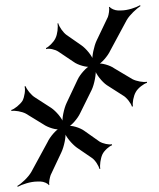

<svg xmlns="http://www.w3.org/2000/svg" viewBox="-20 -695 608 735"><path d="M287 -262 331 -351C341 -372 349 -413 346 -430L343 -429C346 -412 371 -381 389 -369L450 -330C465 -322 482 -299 485 -287L489 -288C486 -300 491 -328 500 -343C508 -358 531 -375 543 -378L542 -382C530 -379 502 -384 487 -392L418 -433C402 -445 367 -455 353 -451L354 -447C368 -452 393 -481 402 -501L465 -618C477 -639 503 -662 518 -672L516 -675C501 -666 468 -655 444 -655H431C421 -655 403 -662 400 -669L397 -667C400 -660 396 -638 393 -630L350 -540C340 -519 331 -478 334 -460L338 -461C335 -479 309 -510 291 -522L235 -561C222 -570 206 -593 203 -606L200 -605C203 -592 200 -563 192 -548C185 -533 166 -515 156 -511L157 -507C167 -511 191 -506 204 -497L262 -458C278 -446 313 -436 327 -440L326 -444C312 -439 286 -410 277 -390L235 -301C225 -280 216 -239 220 -222L223 -223C220 -240 194 -270 176 -282L114 -322C99 -331 82 -353 78 -365L74 -364C78 -352 74 -324 66 -309C57 -295 35 -277 23 -274L24 -270C36 -273 64 -268 79 -260L146 -219C163 -207 197 -196 211 -201L210 -205C196 -200 171 -171 162 -151L100 -37C88 -16 62 8 46 17L48 20C64 11 97 0 122 0H136C146 0 164 7 167 14L169 12C166 5 171 -17 174 -25L215 -112C225 -133 234 -174 230 -191L227 -190C230 -173 256 -143 274 -130L331 -91C344 -83 358 -60 361 -48L364 -49C361 -61 365 -89 372 -104C379 -119 399 -136 409 -139L408 -143C398 -140 374 -145 361 -153L303 -194C287 -206 252 -217 238 -212L239 -208C253 -213 278 -242 287 -262Z"/></svg>

Font: Asimov
Style: EdgeNar
Weight: 500
Designer: Google
Version: Version 2.000980: 2014